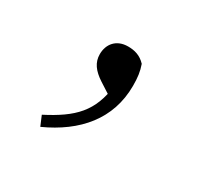

<svg xmlns="http://www.w3.org/2000/svg" viewBox="-71 -181 465 443"><g transform="rotate(30 161.5 41.0)"><path d="M76 172C160 134 214 72 214 -17C214 -39 212 -54 206 -71C192 -86 176 -90 159 -90C128 -90 111 -69 111 -42C111 -20 123 -4 146 11L188 38L177 4C168 77 135 110 65 146Z"/></g></svg>

Font: Source Han Serif TW VF
Style: Regular
Weight: 250
Designer: Ryoko NISHIZUKA 西塚涼子 (kana & ideographs); Frank Grießhammer (Latin, Greek & Cyrillic); Wenlong ZHANG 张文龙 (bopomofo); San
Foundry: Adobe
Version: Version 2.002;hotconv 1.1.0;makeotfexe 2.6.0